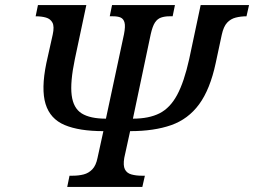

<svg xmlns="http://www.w3.org/2000/svg" viewBox="-20 -734 998 754"><path d="M244 0 253 -44H266Q289 -44 308.5 -49Q328 -54 342.5 -69Q357 -84 363 -114L386 -219Q291 -219 234 -243Q177 -267 159 -325.5Q141 -384 162 -486L187 -598Q194 -630 186 -645Q178 -660 160.5 -665Q143 -670 120 -670L129 -714H319L274 -502Q255 -411 261.5 -360Q268 -309 301 -288.5Q334 -268 396 -268L467 -600Q473 -631 469 -645.5Q465 -660 454 -665Q443 -670 424 -670H411L420 -714H667L658 -670H645Q627 -670 612.5 -665Q598 -660 588.5 -645.5Q579 -631 572 -600L502 -268Q565 -268 606.5 -289Q648 -310 675.5 -361Q703 -412 723 -502L768 -714H958L948 -670Q926 -670 906 -665Q886 -660 872 -645Q858 -630 851 -598L827 -486Q805 -383 762 -324.5Q719 -266 652 -242.5Q585 -219 491 -219L468 -114Q463 -84 470.5 -69Q478 -54 496 -49Q514 -44 536 -44H549L539 0Z"/></svg>

Font: ET Text
Style: Italic
Weight: 470
Italic angle: -12°
Designer: Monotype Design Team
Foundry: Monotype Imaging Inc.
Version: Version 2.009